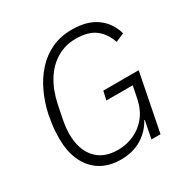

<svg xmlns="http://www.w3.org/2000/svg" viewBox="-164 -854 988 1010"><g transform="rotate(-30 330.5 -349.0)"><path d="M478 0 499 -107H496Q467 -53 414 -20.5Q361 12 286 12Q219 12 168.5 -17.5Q118 -47 89 -105Q60 -163 60 -248Q60 -270 61.5 -292.5Q63 -315 66.5 -337.5Q70 -360 74 -383Q88 -449 115 -507.5Q142 -566 183 -612Q224 -658 279 -684Q334 -710 404 -710Q495 -710 551.5 -669.5Q608 -629 628 -558L576 -536Q557 -593 515 -625.5Q473 -658 397 -658Q333 -658 281 -627Q229 -596 194 -539Q159 -482 143 -404L126 -319Q122 -298 120 -277.5Q118 -257 118 -240Q118 -147 165 -93.5Q212 -40 300 -40Q350 -40 395.5 -60Q441 -80 474 -120Q507 -160 520 -221L535 -296H375L387 -349H602L533 0Z"/></g></svg>

Font: IBM Plex Sans Light
Style: Italic
Weight: 300
Italic angle: -11.31°
Designer: Mike Abbink, Paul van der Laan, Pieter van Rosmalen
Foundry: Bold Monday
Version: Version 3.201